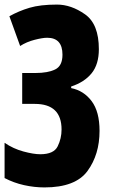

<svg xmlns="http://www.w3.org/2000/svg" viewBox="-26 -579 499 839"><path d="M15 -508 62 -378Q90 -396 125 -405Q160 -414 180 -414Q247 -414 247 -340Q247 -291 215 -275.5Q183 -260 129 -260H71V-125H126Q243 -125 243 -13Q243 26 226 60.5Q209 95 150 95Q121 95 76.5 83Q32 71 -6 45V199Q34 220 79 230Q124 240 168 240Q304 240 356.5 168Q409 96 409 -7Q409 -91 374.5 -137Q340 -183 285 -194V-201Q343 -220 374.5 -259Q406 -298 406 -364Q406 -474 345.5 -516.5Q285 -559 223 -559Q150 -559 103 -545Q56 -531 15 -508Z"/></svg>

Font: Noto Sans Display Condensed Black
Style: Regular
Weight: 900
Width: 3
Designer: Monotype Design team
Foundry: Monotype Imaging Inc.
Version: 1.000